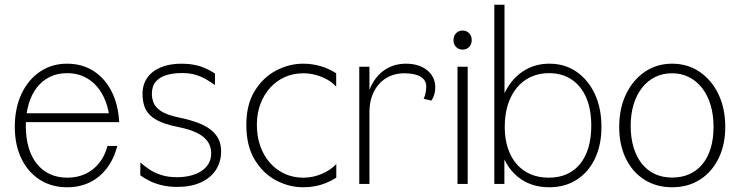

<svg xmlns="http://www.w3.org/2000/svg" viewBox="-20 -777 3126 811"><path d="M263.5 14Q197.5 14 147.8 -18Q98 -50 70.2 -107.5Q42.5 -165 42.5 -241Q42.5 -319.5 70.5 -379.8Q98.5 -440 148.5 -474Q198.5 -508 263.5 -508Q326.5 -508 374.5 -477.5Q422.5 -447 451 -391.5Q479.5 -336 483.5 -261H444.5Q441 -309.5 426.5 -347.8Q412 -386 388.5 -412.8Q365 -439.5 333.5 -453.8Q302 -468 263.5 -468Q223.5 -468 191.2 -452.5Q159 -437 136.2 -408Q113.5 -379 101.2 -337.8Q89 -296.5 89 -245.5Q89 -194.5 101 -153.8Q113 -113 135.8 -84.8Q158.5 -56.5 191 -41.5Q223.5 -26.5 264.5 -26.5Q306.5 -26.5 340.8 -42.5Q375 -58.5 399 -88.5Q423 -118.5 434 -160.5H475.5Q461 -105 431 -66Q401 -27 358.8 -6.5Q316.5 14 263.5 14ZM63.5 -261V-298.5H468L469.5 -261Z M728 12.5Q695.5 12.5 667.2 6.2Q639 0 615.2 -11.2Q591.5 -22.5 572.5 -37L573 -91Q588 -77 609.2 -62.5Q630.5 -48 659.8 -38.2Q689 -28.5 727.5 -28.5Q758 -28.5 784.2 -35Q810.5 -41.5 830.2 -54.2Q850 -67 861 -85.8Q872 -104.5 872 -129Q872 -148.5 864.8 -165.5Q857.5 -182.5 841.2 -196.8Q825 -211 797.8 -222Q770.5 -233 730.5 -241Q689 -249.5 660.5 -261.2Q632 -273 614.8 -289.5Q597.5 -306 589.8 -328.5Q582 -351 582 -380.5Q582 -420 602 -448.5Q622 -477 659 -492.5Q696 -508 746.5 -508Q776 -508 800.2 -503.2Q824.5 -498.5 846 -489.2Q867.5 -480 888 -466.5V-417.5Q871.5 -429.5 851.8 -441.2Q832 -453 806.8 -460.8Q781.5 -468.5 747.5 -468.5Q713 -468.5 684.2 -460.2Q655.5 -452 638.5 -432.8Q621.5 -413.5 621.5 -380.5Q621.5 -361.5 629 -342.2Q636.5 -323 661.2 -307Q686 -291 736.5 -280.5Q780.5 -271.5 813.8 -259.2Q847 -247 869.2 -229.8Q891.5 -212.5 902.8 -190Q914 -167.5 914 -138Q914 -93.5 892 -59.5Q870 -25.5 828.5 -6.5Q787 12.5 728 12.5Z M1261 14Q1201.5 14 1146.2 -15Q1091 -44 1055.8 -102.5Q1020.5 -161 1020.5 -249.5Q1020.5 -335.5 1056 -393Q1091.5 -450.5 1146.5 -479.2Q1201.5 -508 1260.5 -508Q1298 -508 1333 -498Q1368 -488 1400 -467.5V-411Q1384.5 -428.5 1362 -441Q1339.5 -453.5 1313.5 -460.5Q1287.5 -467.5 1261.5 -467.5Q1219 -467.5 1183.2 -451.5Q1147.5 -435.5 1121 -406.2Q1094.5 -377 1079.8 -337.2Q1065 -297.5 1065 -250Q1065 -200.5 1079.5 -159.8Q1094 -119 1120.5 -89Q1147 -59 1182.8 -42.8Q1218.5 -26.5 1261 -26.5Q1301 -26.5 1338.5 -42.2Q1376 -58 1400.5 -84V-26.5Q1379.5 -13 1357 -4Q1334.5 5 1310.8 9.5Q1287 14 1261 14Z M1497.5 0V-495H1540.5V-331L1526.5 -338.5Q1533 -391 1555.8 -429Q1578.5 -467 1614.2 -487.5Q1650 -508 1695.5 -508Q1722 -508 1744.5 -501Q1767 -494 1783.5 -481Q1800 -468 1809.2 -449.8Q1818.5 -431.5 1818.5 -408.5Q1818.5 -395 1815.8 -383.5Q1813 -372 1809 -364Q1805 -356 1802 -352L1769.5 -360Q1776 -372.5 1778.2 -387.8Q1780.5 -403 1780.5 -411Q1780.5 -426 1773.8 -436.5Q1767 -447 1754.8 -454Q1742.5 -461 1725.5 -464.2Q1708.5 -467.5 1688 -467.5Q1655 -467.5 1628 -455.8Q1601 -444 1581.5 -422.5Q1562 -401 1551.2 -370.8Q1540.5 -340.5 1540.5 -303.5V0Z M1912.5 0V-495H1955.5V0ZM1934 -567.5Q1917 -567.5 1906.2 -578.8Q1895.5 -590 1895.5 -607.5Q1895.5 -625 1906.2 -636.5Q1917 -648 1934 -648Q1951 -648 1961.8 -636.5Q1972.5 -625 1972.5 -607.5Q1972.5 -590 1961.8 -578.8Q1951 -567.5 1934 -567.5Z M2300 14Q2221 14 2166.8 -30.5Q2112.5 -75 2090.5 -157.5L2110.5 -170.5V0H2068V-757H2111V-313.5L2090.5 -326Q2105.5 -383.5 2135.2 -424Q2165 -464.5 2207 -486.2Q2249 -508 2300.5 -508Q2365.5 -508 2415 -474Q2464.5 -440 2492.5 -380Q2520.5 -320 2520.5 -241Q2520.5 -164.5 2493 -107Q2465.5 -49.5 2416 -17.8Q2366.5 14 2300 14ZM2298 -26.5Q2340.5 -26.5 2373.8 -41.2Q2407 -56 2430.2 -84.5Q2453.5 -113 2465.5 -153.8Q2477.5 -194.5 2477.5 -246Q2477.5 -315.5 2456 -365Q2434.5 -414.5 2394.5 -441.2Q2354.5 -468 2298.5 -468Q2256.5 -468 2222 -452Q2187.5 -436 2163 -406.2Q2138.5 -376.5 2125.2 -334.8Q2112 -293 2112 -241Q2112 -191.5 2125 -151.8Q2138 -112 2162.2 -84Q2186.5 -56 2220.8 -41.2Q2255 -26.5 2298 -26.5Z M2819 14Q2752.5 14 2702 -18Q2651.5 -50 2623.5 -107.5Q2595.5 -165 2595.5 -241Q2595.5 -318.5 2624.2 -378.8Q2653 -439 2703.5 -473.5Q2754 -508 2819 -508Q2884.5 -508 2935.2 -473.5Q2986 -439 3014.8 -378.8Q3043.5 -318.5 3043.5 -241Q3043.5 -165.5 3015.2 -108Q2987 -50.5 2936.5 -18.2Q2886 14 2819 14ZM2819 -27Q2860 -27 2892.2 -41.5Q2924.5 -56 2947.2 -83.8Q2970 -111.5 2982 -151.2Q2994 -191 2994 -241Q2994 -292 2981.5 -333.5Q2969 -375 2945.8 -405Q2922.5 -435 2890.2 -451.2Q2858 -467.5 2819 -467.5Q2779.5 -467.5 2747.5 -451.8Q2715.5 -436 2692.2 -406.5Q2669 -377 2656.5 -336.2Q2644 -295.5 2644 -245.5Q2644 -195 2656.2 -154.5Q2668.5 -114 2691.2 -85.5Q2714 -57 2746.2 -42Q2778.5 -27 2819 -27Z"/></svg>

Font: Russolo 10pt ExtraLight
Style: Regular
Weight: 200
Designer: Micah Stupak-Hahn
Version: Version 1.000